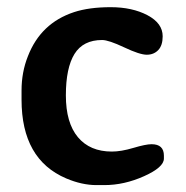

<svg xmlns="http://www.w3.org/2000/svg" viewBox="-20 -519 531 548"><path d="M277.8 9.3H255.4Q213.9 9.3 168.9 -9.8Q41.5 -64 41.5 -234.4V-257.8Q41.5 -259.3 41.5 -260.7Q41.5 -313 59.6 -358.4Q96.2 -453.1 191.4 -484.4Q234.4 -498.5 295.9 -498.5Q357.4 -498.5 400.9 -475.6Q444.3 -452.6 444.3 -415.5Q444.3 -389.2 431.6 -376Q418.9 -362.8 398.9 -362.8Q378.9 -362.8 334.5 -383.8Q290 -404.8 271.5 -404.8Q217.3 -404.8 192.6 -365Q168 -325.2 168 -246.8Q168 -168.5 202.4 -127.4Q236.8 -86.4 299.3 -86.4Q325.7 -86.4 360.8 -96.9Q396 -107.4 412.6 -107.4Q447.8 -107.4 447.8 -74.7V-66.4Q447.8 -41.5 391.1 -16.1Q334.5 9.3 277.8 9.3Z"/></svg>

Font: Averia Libre
Style: Bold
Weight: 700
Version: Version 1.002